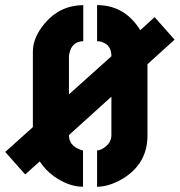

<svg xmlns="http://www.w3.org/2000/svg" viewBox="-20 -708 686 733"><path d="M0 -127.9 105.5 -222.7V-511.7Q105.5 -563.5 149.4 -617.2Q208 -687.5 297.9 -688.5V-550.8Q254.9 -549.8 245.1 -504.9Q243.2 -497.1 243.2 -490.2V-347.7L405.3 -493.2Q405.3 -535.2 371.1 -546.9Q362.3 -550.8 350.6 -550.8V-688.5Q451.2 -688.5 509.8 -601.6Q513.7 -596.7 515.6 -592.8L570.3 -642.6L646.5 -556.6L543 -462.9V-190.4Q543 -82 446.3 -24.4Q395.5 4.9 350.6 4.9V-133.8Q366.2 -133.8 385.7 -150.4Q404.3 -167 405.3 -190.4V-338.9L243.2 -192.4Q243.2 -152.3 286.1 -136.7Q293 -133.8 296.9 -133.8V4.9Q242.2 4.9 185.5 -35.2Q152.3 -59.6 131.8 -91.8L76.2 -42Z"/></svg>

Font: Post No Bills Colombo
Style: ExtraBold
Weight: 900
Designer: Kosala Senevirathne, Siva Puranthara, Lasantha Premarathna, Tharique Azeez
Foundry: Mooniak
Version: Version 1.220 ; ttfautohint (v1.5)